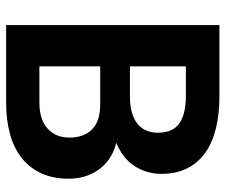

<svg xmlns="http://www.w3.org/2000/svg" viewBox="-76 -676 751 640"><g transform="rotate(90 300.0 -355.5)"><path d="M63 0V-710.9H301.8Q359.9 -710.9 407.5 -699.2Q455.1 -687.5 488.8 -663.6Q522.5 -639.6 540.8 -603Q559.1 -566.4 559.1 -516.6Q558.6 -466.8 532.5 -427.2Q506.3 -387.7 455.6 -367.2Q486.3 -359.4 508.8 -343.8Q531.2 -328.1 546.1 -306.9Q561 -285.6 568.1 -260.5Q575.2 -235.4 575.2 -208.5Q575.2 -157.2 557.6 -118.2Q540 -79.1 507.3 -52.7Q474.6 -26.4 427.7 -13.2Q380.9 0 322.3 0ZM200.7 -313.5V-110.8H322.8Q378.9 -111.3 408.4 -138.4Q438 -165.5 438 -209.5Q438.5 -258.3 411.6 -285.6Q384.8 -313 328.6 -313.5ZM200.7 -412.6H302.7Q359.9 -413.1 390.6 -436.5Q421.4 -460 421.9 -505.4Q421.9 -555.2 391.1 -576.9Q360.4 -598.6 302.2 -599.1H200.7Z"/></g></svg>

Font: Roboto Mono
Style: Bold
Weight: 700
Designer: Google
Version: Version 2.000985; 2015; ttfautohint (v1.3)